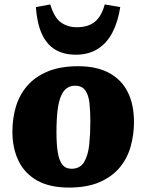

<svg xmlns="http://www.w3.org/2000/svg" viewBox="-20 -831 661 867"><path d="M292 16Q204 16 147.5 -16Q91 -48 63.5 -105Q36 -162 36 -237Q36 -297 52 -350Q68 -403 103.5 -444Q139 -485 196 -508.5Q253 -532 333 -532Q417 -532 473 -501.5Q529 -471 557 -415Q585 -359 585 -280Q585 -223 570 -169.5Q555 -116 520.5 -74.5Q486 -33 429.5 -8.5Q373 16 292 16ZM303 -69Q342 -69 360 -99.5Q378 -130 383 -178.5Q388 -227 388 -281Q388 -328 384 -365Q380 -402 365 -423Q350 -444 319 -444Q298 -444 282 -433Q266 -422 255.5 -397.5Q245 -373 240 -332.5Q235 -292 235 -233Q235 -182 240.5 -145.5Q246 -109 260.5 -89Q275 -69 303 -69ZM323 -584Q267 -584 228.5 -607.5Q190 -631 168.5 -679Q147 -727 142 -799L207 -811Q225 -751 255.5 -729.5Q286 -708 327 -708Q377 -708 407.5 -732Q438 -756 453 -811L523 -799Q513 -733 487.5 -684Q462 -635 420.5 -609.5Q379 -584 323 -584Z"/></svg>

Font: Literata ExtraBold
Style: Italic
Weight: 800
Italic angle: -2°
Designer: Latin by Veronika Burian and Jose Scaglione. Greek by Irene Vlachou. Cyrillic by Vera Evstafieva
Foundry: TypeTogether
Version: Version 3.002